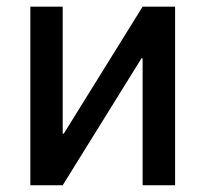

<svg xmlns="http://www.w3.org/2000/svg" viewBox="-20 -548 608 568"><path d="M401.9 -528.3H498V0H401.9V-375L398.9 -376L165.5 0H69.8V-528.3H165.5V-153.3L168.5 -152.3Z"/></svg>

Font: GeogebraSans
Style: Regular
Weight: 400
Designer: Google
Version: Version 1.100140; 2013